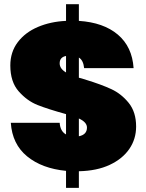

<svg xmlns="http://www.w3.org/2000/svg" viewBox="-20 -820 705 927"><path d="M29.8 -503.9Q29.8 -568.8 65.9 -616.5Q102.1 -664.1 163.1 -689.9Q224.1 -715.8 298.8 -719.2V-799.8H360.8V-719.2Q480 -711.4 549.1 -652.8Q618.2 -594.2 625 -491.2H386.2Q382.3 -529.3 360.8 -542V-444.8Q396 -435.1 394 -435.1Q469.2 -412.1 517.6 -389.6Q565.9 -367.2 601.6 -323Q637.2 -278.8 637.2 -209Q637.2 -148.9 604.5 -101.1Q571.8 -53.2 510 -24.2Q448.2 4.9 360.8 6.8V86.9H298.8V4.9Q182.6 -6.3 110.8 -65.2Q39.1 -124 32.2 -227.1H268.1Q271 -186 298.8 -170.9V-269Q211.9 -293 161.4 -313Q110.8 -333 70.3 -378.9Q29.8 -424.8 29.8 -503.9ZM268.1 -514.2Q268.1 -488.3 298.8 -470.2V-549.8Q268.1 -543.9 268.1 -514.2ZM360.8 -162.1Q399.9 -169.9 399.9 -204.1Q399.9 -230 360.8 -248Z"/></svg>

Font: Poppins Black
Style: Regular
Weight: 900
Designer: Ninad Kale (Devanagari), Jonny Pinhorn (Latin)
Foundry: Indian Type Foundry
Version: 4.004